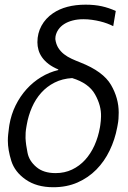

<svg xmlns="http://www.w3.org/2000/svg" viewBox="-20 -780 542 810"><path d="M13.1 -186.8Q13.1 -200.3 14.6 -214.1Q16 -228 18.1 -242.9L19.5 -252.8Q27 -297.2 46 -335.6Q65 -373.9 92.3 -404.1Q119.7 -434.3 153.8 -454.9Q187.9 -475.5 225.5 -484.4L226.2 -486.9Q201.7 -497.2 184.8 -510.1Q168 -523.1 157.5 -538Q147 -552.9 142.4 -569.1Q137.8 -585.2 137.8 -601.9Q137.8 -639.6 155 -671.2Q172.2 -702.8 203.5 -724.1Q256.7 -760.3 341.3 -760.3Q378.9 -760.3 409.3 -753.6Q439.6 -746.8 468.4 -733.7L457.7 -669.7Q446.4 -675.4 432.2 -680.8Q418 -686.1 401.8 -690Q385.7 -693.9 367.9 -696.4Q350.1 -698.9 331.7 -698.9Q306.8 -698.9 286.4 -693.5Q266 -688.2 250.9 -678.6Q235.8 -669 226.4 -655.5Q217 -642 214.1 -625.7Q213.1 -618.6 213.4 -615.1Q216.3 -593.4 226 -577.9Q235.8 -562.5 250.2 -551.3Q264.6 -540.1 282.3 -532Q300.1 -523.8 318.5 -516.7Q415.5 -478.7 448.5 -421.5Q480.8 -365.8 480.8 -305Q480.8 -292.6 479.9 -279.3Q479 -266 476.2 -252.1L474.4 -242.5Q464.8 -191.1 442.6 -145.1Q420.5 -99.1 386.5 -64.6Q352.6 -30.2 307 -10.1Q261.4 9.9 204.9 9.9Q134.6 9.9 88.1 -22.7Q42.3 -54.7 27.7 -101.2Q13.1 -148.1 13.1 -186.8ZM87.7 -197.4Q89.1 -169.4 96.2 -135.3Q103 -100.9 133.5 -75.3Q163.4 -49.7 214.5 -49.7Q252.5 -49.7 283.9 -64.6Q315.3 -79.5 339 -105.5Q362.6 -131.4 378.6 -166.7Q394.5 -202.1 401.6 -242.5L403.1 -252.1Q405.9 -271 406.2 -288Q407.7 -334.2 381 -381.7Q354.4 -429.3 284.4 -450.6Q242.9 -448.2 210.2 -431.6Q177.6 -415.1 153.8 -388.5Q130 -361.9 114.7 -326.9Q99.4 -291.9 92.7 -252.8L91.3 -244.7Q89.1 -232.6 88.2 -220.7Q87.4 -208.8 87.7 -197.4Z"/></svg>

Font: Inter P Light
Style: Italic
Weight: 300
Italic angle: 9.39999°
Designer: Rasmus Andersson
Foundry: rsms
Version: Version 3.018;git-588b23468